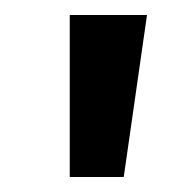

<svg xmlns="http://www.w3.org/2000/svg" viewBox="-20 -720 257 256"><path d="M73 -700H176L145 -484H73Z"/></svg>

Font: PT Sans Narrow
Style: Bold
Weight: 700
Width: 3
Designer: A.Korolkova, O.Umpeleva, V.Yefimov
Foundry: ParaType Ltd
Version: Version 2.003W OFL